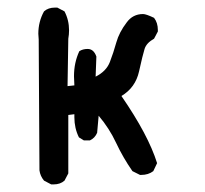

<svg xmlns="http://www.w3.org/2000/svg" viewBox="-20 -482 540 506"><path d="M121 4H115L96 -6Q86 -18 84 -33L82 -378L81 -393Q81 -425 96 -452Q107 -462 125 -462H131L150 -452Q162 -429 162 -402Q162 -391 160 -380L158 -255L176 -257L175 -281Q175 -317 189 -347Q198 -353 211 -353Q227 -353 234 -333L232 -280Q260 -294 269.5 -318.5Q279 -343 286.5 -370Q294 -397 314 -423Q330 -445 357 -445Q365 -445 386 -435Q396 -422 396 -403V-399L386 -380Q366 -369 361 -353Q356 -337 346.5 -294Q337 -251 300 -229Q371 -126 394 -52L384 -31Q371 -21 352 -21H349L329 -31Q304 -67 286 -105.5Q268 -144 240 -177L236 -132Q230 -118 217 -112H201L188 -120Q176 -144 176 -173V-181L160 -179V-25L150 -6Q139 4 121 4Z"/></svg>

Font: Xiaolai SC
Style: Regular
Weight: 400
Designer: Nozomi Seto 瀬戸のぞみ
Version: Version 3.11;December 4, 2020;FontCreator 13.0.0.2613 64-bit